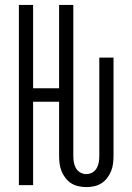

<svg xmlns="http://www.w3.org/2000/svg" viewBox="-20 -755 540 783"><path d="M332 8Q316 8 300 4.5Q284 1 270.5 -7.5Q257 -16 247 -29Q237 -42 231 -57Q225 -72 223 -88Q221 -104 221 -120V-340H115V0H57V-735H115V-395H221V-735H279V-120Q279 -107 281 -94Q283 -81 289.5 -69.5Q296 -58 307.5 -51.5Q319 -45 332 -45Q345 -45 356.5 -51.5Q368 -58 374.5 -69.5Q381 -81 383 -94Q385 -107 385 -120V-520H443V-120Q443 -104 441 -88Q439 -72 433 -57Q427 -42 417 -29Q407 -16 393.5 -7.5Q380 1 364 4.5Q348 8 332 8Z"/></svg>

Font: Iosevka Fixed SS04 Light
Style: Regular
Weight: 300
Monospace: yes
Designer: Belleve Invis
Foundry: Belleve Invis
Version: Version 32.5.0